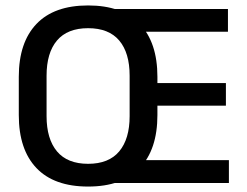

<svg xmlns="http://www.w3.org/2000/svg" viewBox="-20 -672 907 705"><path d="M303.5 13Q178.5 13 113.8 -55Q49 -123 49 -249.5V-390Q49 -516 113.8 -584Q178.5 -652 303.5 -652Q428.5 -652 493.2 -584Q558 -516 558 -390V-249.5Q558 -123 493.2 -55Q428.5 13 303.5 13ZM303.5 -70.5Q379.5 -70.5 417.8 -116.2Q456 -162 456 -245.5V-394Q456 -478 417.8 -523.2Q379.5 -568.5 303.5 -568.5Q227.5 -568.5 189.2 -523.2Q151 -478 151 -394V-245.5Q151 -162 189.2 -116.2Q227.5 -70.5 303.5 -70.5ZM385 0V-84H820.5V0ZM467.5 -284V-367H809.5V-284ZM384.5 -555.5V-639H817V-555.5Z"/></svg>

Font: Anek Tamil Medium Medium
Style: Regular
Weight: 500
Version: Version 1.003